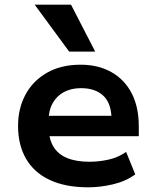

<svg xmlns="http://www.w3.org/2000/svg" viewBox="-20 -789 668 819"><path d="M356 10Q259 10 192 -21.5Q125 -53 91 -112Q57 -171 57 -252Q57 -326 88.5 -385Q120 -444 180 -478.5Q240 -513 324 -513Q399 -513 455 -481.5Q511 -450 541.5 -391.5Q572 -333 572 -250V-208H165V-295H471L456 -276Q456 -347 421.5 -380Q387 -413 325 -413Q285 -413 254 -397Q223 -381 205 -349.5Q187 -318 187 -270V-254Q187 -199 207 -165Q227 -131 266 -115Q305 -99 362 -99Q401 -99 442.5 -108Q484 -117 518 -141L557 -45Q515 -15 461 -2.5Q407 10 356 10ZM275 -569 128 -769H283L386 -569Z"/></svg>

Font: Nunito Sans 6pt
Style: Bold
Weight: 700
Version: Version 3.101;gftools[0.9.27]